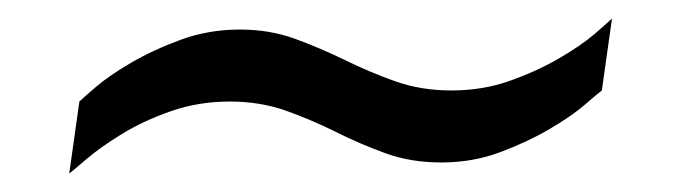

<svg xmlns="http://www.w3.org/2000/svg" viewBox="-20 -403 737 208"><path d="M55 -215 66 -293Q69 -296 83.5 -308.5Q98 -321 122 -335Q146 -349 176 -360Q206 -371 240 -371Q272 -371 299.5 -361Q327 -351 353.5 -338Q380 -325 408 -315Q436 -305 469 -305Q503 -305 532.5 -315.5Q562 -326 586 -340Q610 -354 624.5 -366.5Q639 -379 643 -383L632 -305Q628 -302 613.5 -289.5Q599 -277 575 -263Q551 -249 521.5 -238Q492 -227 458 -227Q425 -227 397.5 -237Q370 -247 344 -260Q318 -273 290 -283Q262 -293 229 -293Q195 -293 165 -282.5Q135 -272 111.5 -257.5Q88 -243 73.5 -230.5Q59 -218 55 -215Z"/></svg>

Font: Chivo Medium Light
Style: Italic
Weight: 300
Italic angle: -8.05°
Version: Version 2.002